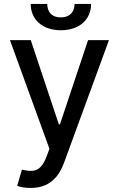

<svg xmlns="http://www.w3.org/2000/svg" viewBox="-20 -749 603 974"><path d="M135.7 204.5C191.4 204.5 234.7 185.4 266.3 147C282 127.5 295.1 103.7 305.4 75.3L532.7 -545.5H426.8L284.1 -118.3H278.4L136 -545.5H30.5L230.8 5.7L216.6 44C197.8 94.8 174.7 115.4 144.2 117.5C128.9 118.6 111.2 116.5 91.3 111.2L67.1 193.5C78.5 198.9 104.8 204.5 135.7 204.5ZM358.3 -729C358.3 -693.2 338.1 -660.9 288.4 -660.9C238.3 -660.9 219.5 -693.2 219.8 -729H135.7C135.7 -650.6 195 -595.5 288.4 -595.5C383.2 -595.5 442.1 -650.6 442.1 -729Z"/></svg>

Font: Inter 465
Style: Regular
Weight: 400
Designer: Rasmus Andersson
Foundry: rsms
Version: Version 3.019;Glyphs 3.1.2 (3151)